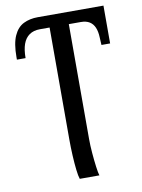

<svg xmlns="http://www.w3.org/2000/svg" viewBox="-87 -595 660 895"><g transform="rotate(-10 243.0 -148.0)"><path d="M217 240Q212 226 208.5 195.5Q205 165 203 127Q201 89 201 53V-479H155Q125 -479 105 -465Q85 -451 75.5 -424.5Q66 -398 66 -358H25V-370Q25 -434 41.5 -470.5Q58 -507 87.5 -521.5Q117 -536 155 -536H466V-357H425L423 -394Q422 -421 414 -440Q406 -459 390 -469Q374 -479 349 -479H292V66Q292 95 295 131.5Q298 168 302 198Q306 228 310 240Z"/></g></svg>

Font: Noto Serif SemiCondensed
Style: Regular
Weight: 400
Width: 4
Designer: Monotype Design Team
Foundry: Monotype Imaging Inc.
Version: Version 2.013